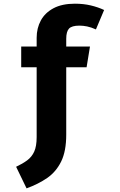

<svg xmlns="http://www.w3.org/2000/svg" viewBox="-20 -798 655 1045"><path d="M387.7 -777.9Q434.4 -777.9 474.1 -768.5Q513.8 -759 546.7 -743.6L502.1 -637.9Q475.9 -649.7 454.1 -654.1Q432.3 -658.5 412.3 -658.5Q370.8 -658.5 355.6 -642.3Q340.5 -626.2 340.5 -586.7V-544.6H469.7L451.3 -431.8H340.5V-65.1Q340.5 25.1 312.8 81.3Q285.1 137.4 236.7 170.8Q188.2 204.1 124.6 227.2L67.7 109.7Q102.6 93.3 127.7 74.9Q152.8 56.4 166.2 27.2Q179.5 -2.1 179.5 -51.8V-431.8H95.4V-544.6H179.5V-592.3Q179.5 -644.6 202.3 -686.7Q225.1 -728.7 271.5 -753.3Q317.9 -777.9 387.7 -777.9Z"/></svg>

Font: FiraCode Nerd Font
Style: Bold
Weight: 700
Designer: Carrois Corporate, Edenspiekermann AG, Nikita Prokopov
Foundry: Carrois Corporate, Edenspiekermann AG, Nikita Prokopov
Version: Version 6.002;Nerd Fonts 2.1.0